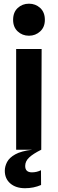

<svg xmlns="http://www.w3.org/2000/svg" viewBox="-20 -811 313 1040"><path d="M67.5 0V-545.5H205.5L203.5 0ZM137 -617.5Q101 -617.5 76 -640.8Q51 -664 51 -703.5Q51 -744.5 76 -767.8Q101 -791 137 -791Q172.5 -791 197.8 -767.8Q223 -744.5 223 -703.5Q223 -664 197.5 -640.8Q172 -617.5 137 -617.5ZM115.5 208.5Q66 208.5 36 182.8Q6 157 6 114Q6 90.5 18.2 66.8Q30.5 43 62.8 25Q95 7 155 0H203.5Q160 21.5 138.2 41.8Q116.5 62 116.5 88Q116.5 122.5 153 122.5Q179 122.5 202 111L202.5 191Q162.5 208.5 115.5 208.5Z"/></svg>

Font: Spline Sans SemiBold
Style: Regular
Weight: 600
Designer: Eben Sorkin, Mirko Velimirovic
Foundry: Sorkin Type
Version: Version 1.000; ttfautohint (v1.8.3)